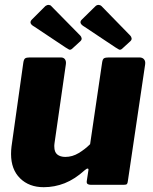

<svg xmlns="http://www.w3.org/2000/svg" viewBox="-20 -769 637 799"><path d="M162 10Q101 10 63.5 -27Q26 -64 26 -128Q26 -136 26.5 -144.5Q27 -153 28 -160L77 -508Q79 -522 84.5 -526Q90 -530 104 -530H233Q245 -530 250.5 -522Q256 -514 254 -501L207 -174Q206 -169 206 -165Q206 -161 206 -159Q206 -136 218.5 -126Q231 -116 252 -116Q281 -116 307.5 -132Q334 -148 355 -169L405 -509Q407 -523 413 -526.5Q419 -530 434 -530H560Q573 -530 579.5 -522Q586 -514 584 -501L512 -15Q511 -6 508 -3Q505 0 496 0H357Q350 0 345 -3Q340 -6 341 -15L348 -61Q349 -67 345 -67.5Q341 -68 333 -61Q291 -23 249 -6.5Q207 10 162 10ZM169 -744Q176 -749 183 -748.5Q190 -748 193 -744L314 -621Q318 -617 319.5 -610.5Q321 -604 315 -598L280 -566Q273 -560 267 -563Q261 -566 252 -572L123 -658Q97 -672 113 -688L169 -744ZM378 -744Q384 -749 391 -748.5Q398 -748 402 -744L522 -621Q526 -617 527.5 -610.5Q529 -604 523 -598L488 -566Q481 -560 475 -563Q469 -566 460 -572L331 -658Q305 -673 321 -688L378 -744Z"/></svg>

Font: Libre Franklin Thin ExtraBold
Style: Italic
Weight: 800
Italic angle: -8°
Version: Version 2.000